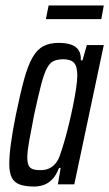

<svg xmlns="http://www.w3.org/2000/svg" viewBox="-20 -675 400 703"><path d="M105 8Q74 8 53.5 1Q33 -6 23.5 -24Q14 -42 14 -74Q14 -106 20 -150Q26 -194 38 -254Q54 -332 68 -383.5Q82 -435 99 -464.5Q116 -494 139 -506Q162 -518 195 -518Q222 -518 240.5 -511.5Q259 -505 268 -491Q277 -477 276 -454H282L298 -510H360L252 0H192L202 -60H196Q185 -31 169.5 -16.5Q154 -2 137.5 3Q121 8 105 8ZM128 -52Q147 -52 160.5 -58.5Q174 -65 184.5 -78Q195 -91 202 -114Q208 -131 216 -158.5Q224 -186 232 -219Q240 -252 247 -286Q254 -320 258.5 -350Q263 -380 263 -400Q263 -432 251 -445Q239 -458 212 -458Q192 -458 177.5 -452Q163 -446 152 -425.5Q141 -405 130.5 -364.5Q120 -324 105 -255Q93 -194 86.5 -157Q80 -120 80 -99Q80 -79 85 -69Q90 -59 100.5 -55.5Q111 -52 128 -52ZM148 -605 158 -655H360L351 -605Z"/></svg>

Font: Saira UltraCondensed Medium
Style: Italic
Weight: 500
Width: 1
Italic angle: -12°
Designer: Hector Gatti with collaboration of the Omnibus-Type team
Foundry: Omnibus-Type
Version: Version 1.101